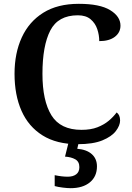

<svg xmlns="http://www.w3.org/2000/svg" viewBox="-20 -744 688 1004"><path d="M386 10Q276 10 202.5 -36Q129 -82 92.5 -164.5Q56 -247 56 -358Q56 -466 94 -548.5Q132 -631 206.5 -677.5Q281 -724 392 -724Q502 -724 556 -691Q610 -658 610 -610Q610 -574 580.5 -551.5Q551 -529 499 -529Q499 -561 488.5 -592Q478 -623 453.5 -643.5Q429 -664 387 -664Q284 -664 243 -584.5Q202 -505 202 -358Q202 -217 249 -141Q296 -65 406 -65Q455 -65 489.5 -78.5Q524 -92 548.5 -112.5Q573 -133 590 -156Q608 -143 608 -114Q608 -88 586 -59Q564 -30 515.5 -10Q467 10 386 10ZM349 240Q333 240 308.5 237Q284 234 266 229V172Q304 180 334 180Q362 180 378.5 167.5Q395 155 395 130Q395 101 373.5 89Q352 77 320 75L341 -9H394L384 34Q433 38 460 62Q487 86 487 126Q487 179 450 209.5Q413 240 349 240Z"/></svg>

Font: Noto Serif Toto SemiBold
Style: Regular
Weight: 600
Designer: Monotype Design Team
Foundry: Monotype Imaging Inc.
Version: Version 2.001; ttfautohint (v1.8.4.7-5d5b)